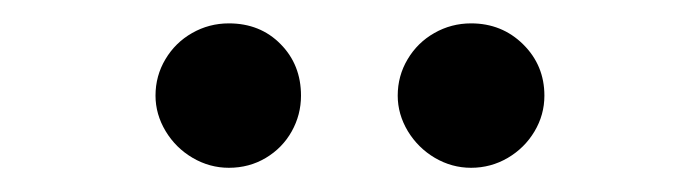

<svg xmlns="http://www.w3.org/2000/svg" viewBox="-20 -754 587 161"><path d="M110.4 -673.8Q110.4 -690.4 118.7 -704.3Q127 -718.3 141.1 -726.3Q155.3 -734.4 171.9 -734.4Q198.2 -734.4 215.3 -717Q232.4 -699.7 232.4 -673.8Q232.4 -657.7 224.6 -643.8Q216.8 -629.9 202.9 -621.6Q189 -613.3 171.9 -613.3Q155.8 -613.3 141.6 -621.6Q127.4 -629.9 118.9 -644Q110.4 -658.2 110.4 -673.8ZM313.5 -673.8Q313.5 -690.4 321.8 -704.3Q330.1 -718.3 344.2 -726.3Q358.4 -734.4 375 -734.4Q400.9 -734.4 418.7 -716.8Q436.5 -699.2 436.5 -673.8Q436.5 -657.7 428.2 -643.8Q419.9 -629.9 405.8 -621.6Q391.6 -613.3 375 -613.3Q358.9 -613.3 344.7 -621.6Q330.6 -629.9 322 -644Q313.5 -658.2 313.5 -673.8Z"/></svg>

Font: Pretendard Medium
Style: Regular
Weight: 500
Designer: Base glyphs from Inter by Rasmus Andersson; Hangeul glyphs from Noto Sans CJK(Source Han Sans) by Jang Soo-young and Kan
Foundry: Kil Hyung-jin
Version: Version 1.309